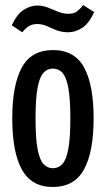

<svg xmlns="http://www.w3.org/2000/svg" viewBox="-20 -737 423 767"><path d="M191 10Q106 10 67.5 -59.5Q29 -129 29 -264Q29 -397 67 -467Q105 -537 191 -537Q278 -537 316 -467.5Q354 -398 354 -264Q354 -130 315.5 -60Q277 10 191 10ZM191 -65Q214 -65 229.5 -82Q245 -99 253 -142.5Q261 -186 261 -264Q261 -342 253 -385.5Q245 -429 229.5 -446Q214 -463 191 -463Q169 -463 153.5 -446Q138 -429 130 -386Q122 -343 122 -264Q122 -185 130 -142Q138 -99 153.5 -82Q169 -65 191 -65ZM250 -608Q223 -609 203.5 -617Q184 -625 166.5 -633Q149 -641 128 -641Q108 -641 94.5 -632Q81 -623 69 -608L27 -636Q48 -681 75 -698Q102 -715 131 -715Q154 -714 173.5 -706Q193 -698 212.5 -690Q232 -682 255 -682Q276 -682 289.5 -693Q303 -704 312 -717L356 -689Q337 -645 309.5 -626.5Q282 -608 250 -608Z"/></svg>

Font: Mona Sans Condensed Medium
Style: Regular
Weight: 500
Width: 3
Designer: Deni Anggara
Foundry: GitHub
Version: Version 1.001; ttfautohint (v1.8.4.7-5d5b);gftools[0.9.31]